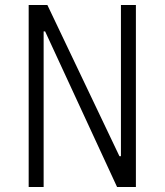

<svg xmlns="http://www.w3.org/2000/svg" viewBox="-20 -750 660 770"><path d="M161 -624H155V0H95V-730H170L459 -123.5H465V-730H525V0H449.5Z"/></svg>

Font: Monaspace Neon Var
Style: Regular
Weight: 400
Designer: Riley Cran and the Lettermatic Team
Version: Version 1.000 (Monaspace Neon Var)